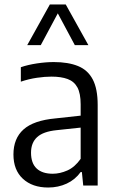

<svg xmlns="http://www.w3.org/2000/svg" viewBox="-20 -828 520 857"><path d="M195 9Q124.5 9 82.2 -30Q40 -69 40 -138.5Q40 -210 85 -250.2Q130 -290.5 227.5 -299.5L360 -314L369 -261.5L233 -247Q173 -241 145.8 -216Q118.5 -191 118.5 -146.5Q118.5 -99.5 143.5 -76Q168.5 -52.5 215.5 -52.5Q247.5 -52.5 280.8 -67.2Q314 -82 340 -119V-362.5Q340 -411 325.5 -437.8Q311 -464.5 282 -475.2Q253 -486 209.5 -486Q180.5 -486 144.5 -480.8Q108.5 -475.5 73 -463.5V-528Q105 -539 145 -545Q185 -551 220 -551Q284.5 -551 328.2 -533.2Q372 -515.5 394 -473.5Q416 -431.5 416 -359.5V0H351.5L345.5 -60H340Q315.5 -26 277.8 -8.5Q240 9 195 9ZM101.5 -626.5 202.5 -808H273.5L374.5 -626.5H314L231 -781.5H245L162 -626.5Z"/></svg>

Font: Encode Sans SemiCondensed
Style: Regular
Weight: 400
Width: 4
Designer: Multiple Designers
Foundry: Impallari Type
Version: Version 3.002